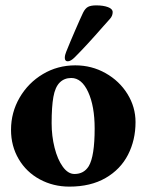

<svg xmlns="http://www.w3.org/2000/svg" viewBox="-20 -680 545 714"><path d="M21 -197Q21 -262 53 -317Q85 -372 139.5 -404.5Q194 -437 260 -437Q321 -437 372.5 -408Q424 -379 454 -330.5Q484 -282 484 -226Q484 -159 456 -104.5Q428 -50 372.5 -18Q317 14 238 14Q178 14 128 -13Q78 -40 49.5 -88.5Q21 -137 21 -197ZM310 -62Q332 -99 332 -202Q332 -285 308 -337.5Q284 -390 245 -390Q219 -390 202 -373Q185 -356 178.5 -319.5Q172 -283 172 -222Q172 -174 183 -130.5Q194 -87 213.5 -60Q233 -33 257 -33Q292 -33 310 -62ZM221 -465Q221 -475 226 -487Q240 -522 259.5 -567Q279 -612 289 -633Q297 -649 307.5 -654.5Q318 -660 338 -660Q364 -660 381.5 -653.5Q399 -647 399 -635Q399 -621 389 -610L364 -582Q303 -512 258 -467Q243 -452 232 -452Q221 -452 221 -465Z"/></svg>

Font: EB Garamond ExtraBold
Style: Regular
Weight: 800
Designer: Georg Duffner and Octavio Pardo
Foundry: Georg Duffner
Version: Version 1.000